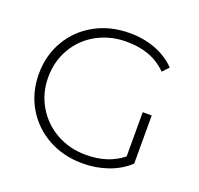

<svg xmlns="http://www.w3.org/2000/svg" viewBox="-124 -841 1020 983"><g transform="rotate(20 386.5 -350.0)"><path d="M622 -347H671V-85Q625 -41 559.5 -18Q494 5 421 5Q317 5 233.5 -41Q150 -87 102.5 -168Q55 -249 55 -350Q55 -451 102.5 -532Q150 -613 233.5 -659Q317 -705 422 -705Q499 -705 563.5 -680.5Q628 -656 674 -609L642 -575Q598 -619 543.5 -638.5Q489 -658 423 -658Q333 -658 260.5 -618Q188 -578 147 -507.5Q106 -437 106 -350Q106 -264 147.5 -193.5Q189 -123 261 -82.5Q333 -42 423 -42Q543 -42 622 -106Z"/></g></svg>

Font: Idrija Light
Style: Regular
Weight: 300
Designer: Julieta Ulanovsky
Foundry: Julieta Ulanovsky
Version: Version 7.200